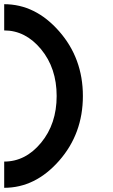

<svg xmlns="http://www.w3.org/2000/svg" viewBox="-20 -895 540 915"><path d="M375 -437.5Q375 -257.8 261.7 -128.9Q148.4 0 0 0V-125Q101.6 -125 175.8 -214.8Q250 -304.7 250 -437.5Q250 -570.3 175.8 -660.2Q101.6 -750 0 -750V-875Q148.4 -875 261.7 -746.1Q375 -617.2 375 -437.5Z"/></svg>

Font: CraftyPE
Style: Regular
Weight: 400
Designer: Erek Butcher
Foundry: Haunted Coop
Version: Version 0.018;April 4, 2024;FontCreator 15.0.0.2962 64-bit